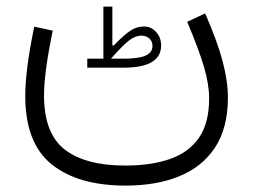

<svg xmlns="http://www.w3.org/2000/svg" viewBox="-20 -353 782 594"><path d="M299.8 -171.4V-332.5H327.6V-212.4H332Q365.7 -247.1 384.8 -259Q403.8 -271 425.8 -271Q447.8 -271 463.1 -253.9Q478.5 -236.8 478.5 -212.4Q478.5 -143.6 361.8 -143.6H250V-171.4ZM323.2 -171.4H361.8Q408.7 -171.4 430.2 -180.9Q451.7 -190.4 451.7 -210.9Q451.7 -225.1 442.1 -233.9Q432.6 -242.7 417.5 -242.7Q398.9 -242.7 379.9 -228.3Q360.8 -213.9 323.2 -171.4ZM559.1 -285.6 614.7 -311.5Q651.9 -226.6 668.5 -164.3Q685.1 -102.1 685.1 -51.3Q685.1 43 645.3 103.3Q605.5 163.6 534.4 192.4Q463.4 221.2 368.7 221.2Q221.7 221.2 139.9 155.5Q58.1 89.8 58.1 -56.2Q58.1 -94.7 64.5 -145.8Q70.8 -196.8 85.9 -270.5L143.1 -258.3Q127.9 -183.1 122.1 -137Q116.2 -90.8 116.2 -58.6Q116.2 60.5 180.7 109.9Q245.1 159.2 367.2 159.2Q447.8 159.2 505.9 138.9Q564 118.7 595.5 73.2Q627 27.8 627 -48.3Q627 -91.8 611.1 -146Q595.2 -200.2 559.1 -285.6Z"/></svg>

Font: Estedad-FD Light
Style: Regular
Weight: 300
Designer: Amin Abedi
Version: Version 7.3